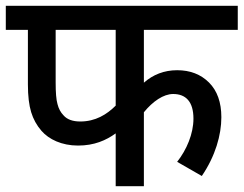

<svg xmlns="http://www.w3.org/2000/svg" viewBox="-20 -642 840 662"><path d="M799.8 -539.1V-622.1H0V-539.1H76.2V-351.1C76.2 -311 80.1 -279.3 87.4 -255.4C94.7 -231.4 106.4 -210 123 -190.9C148.4 -161.6 192.9 -140.1 249 -140.1C305.2 -140.1 345.7 -158.2 378.9 -182.1V0H476.1V-254.9C506.8 -292.5 543.5 -317.9 577.1 -317.9C620.6 -317.9 647 -291.5 647 -232.9C647 -180.7 623.5 -125.5 590.8 -84L675.8 -35.2C722.7 -104 743.2 -176.8 743.2 -237.8C743.2 -289.1 729 -329.1 700.7 -357.4C672.4 -385.7 635.7 -399.9 590.8 -399.9C545.9 -399.9 507.8 -384.8 476.1 -356.9V-539.1ZM378.9 -539.1V-277.8C348.1 -247.1 309.1 -223.1 256.8 -223.1C231 -223.1 211.4 -230 199.2 -244.1C189 -254.4 182.1 -267.6 178.2 -283.2C173.8 -298.3 171.9 -323.2 171.9 -357.9V-539.1Z"/></svg>

Font: Noto Reveo Sans
Style: Regular
Weight: 500
Designer: Monotype Design Team
Foundry: Monotype Imaging Inc.
Version: Version 2.007